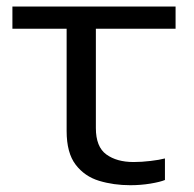

<svg xmlns="http://www.w3.org/2000/svg" viewBox="-20 -543 579 574"><path d="M369.6 10.7Q319.8 10.7 276.4 -2.4Q232.9 -15.6 206.1 -50.8Q179.2 -85.9 179.2 -151.4V-457H17.1V-523.4H504.9V-457H266.6V-160.2Q266.6 -104 297.9 -81.3Q329.1 -58.6 379.4 -58.6Q403.3 -58.6 429.9 -61.8Q456.5 -64.9 473.1 -69.3V-4.9Q459 1 429.7 5.9Q400.4 10.7 369.6 10.7Z"/></svg>

Font: Lunasima
Style: Regular
Weight: 400
Designer: The DocRepair Project, Monotype Design Team
Foundry: Google
Version: Version 2.009